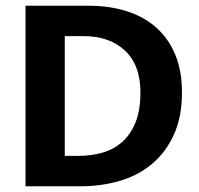

<svg xmlns="http://www.w3.org/2000/svg" viewBox="-20 -650 694 670"><path d="M289 -630Q362 -630 422 -611Q482 -592 525 -554Q568 -516 591.5 -459.5Q615 -403 615 -328Q615 -242 587 -180.5Q559 -119 511 -78.5Q463 -38 398.5 -19Q334 0 262 0H69V-630ZM206 -106H253Q295 -106 334.5 -116.5Q374 -127 404 -152.5Q434 -178 452 -220.5Q470 -263 470 -328Q470 -423 416 -473.5Q362 -524 271 -524H206Z"/></svg>

Font: Mukta
Style: Bold
Weight: 700
Designer: Girish Dalvi and Yashodeep Gholap
Foundry: Ek Type
Version: Version 2.538;PS 1.002;hotconv 16.6.51;makeotf.lib2.5.65220;